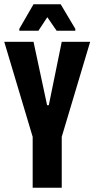

<svg xmlns="http://www.w3.org/2000/svg" viewBox="-22 -885 445 905"><path d="M132 0V-240L-2 -688H136L200 -389H208L269 -688H403L269 -240V0ZM69 -740V-749L136 -865H264L333 -749V-740H245L201 -804L159 -740Z"/></svg>

Font: Saira ExtraCondensed ExtraBold
Style: Regular
Weight: 800
Width: 2
Designer: Hector Gatti with collaboration of the Omnibus-Type team
Foundry: Omnibus-Type
Version: Version 1.101